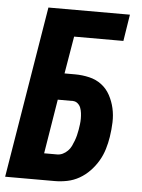

<svg xmlns="http://www.w3.org/2000/svg" viewBox="-53 -777 605 819"><g transform="rotate(5 250.0 -367.5)"><path d="M0 0 121 -735H470L452 -621H241L214 -461H259Q290 -461 320 -454Q350 -447 373 -429.5Q396 -412 410 -386Q424 -360 430.5 -331Q437 -302 436 -271Q435 -240 430 -208Q426 -182 418 -155.5Q410 -129 396 -105Q382 -81 362 -60Q342 -39 317.5 -25Q293 -11 266 -5.5Q239 0 212 0ZM213 -114Q225 -114 236.5 -119.5Q248 -125 257.5 -134.5Q267 -144 272.5 -155.5Q278 -167 282.5 -179Q287 -191 290 -203Q293 -215 295 -227Q297 -239 298.5 -251Q300 -263 300 -275Q300 -287 298.5 -299Q297 -311 293 -321.5Q289 -332 280 -339.5Q271 -347 259 -347H195L157 -114Z"/></g></svg>

Font: Iosevka SS18 Heavy
Style: Italic
Weight: 900
Italic angle: -9°
Monospace: yes
Designer: Belleve Invis
Foundry: Belleve Invis
Version: Version 25.1.1; ttfautohint (v1.8.4)